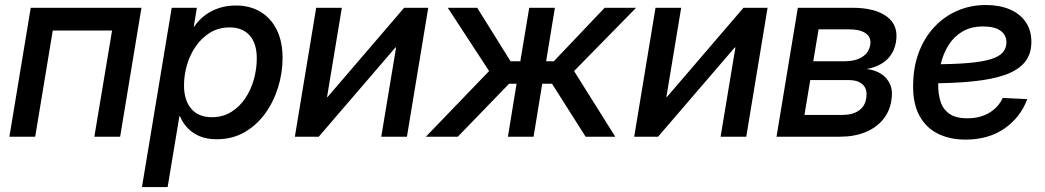

<svg xmlns="http://www.w3.org/2000/svg" viewBox="-20 -554 4234 778"><path d="M553.2 -522.5 466.8 0H362.3L434.1 -430.2H193.8L122.6 0H18.1L104.5 -522.5Z M555.2 204.1 675.8 -522.5H777.8L765.1 -445.8H766.6Q785.2 -473.1 810.8 -492.2Q836.4 -511.2 867.9 -521.5Q899.4 -531.7 935.1 -531.7Q993.7 -531.7 1036.4 -505.6Q1079.1 -479.5 1102.1 -431.9Q1125 -384.3 1125 -319.3Q1125 -258.8 1106.9 -200.2Q1088.9 -141.6 1054.4 -94Q1020 -46.4 970.5 -18.1Q920.9 10.3 857.4 10.3Q818.8 10.3 789.8 -1.7Q760.7 -13.7 740.5 -34.9Q720.2 -56.2 709 -83.5H707L659.2 204.1ZM838.4 -79.1Q882.8 -79.1 916.7 -100.1Q950.7 -121.1 973.9 -155.8Q997.1 -190.4 1008.8 -232.7Q1020.5 -274.9 1020.5 -317.4Q1020.5 -377.9 991.7 -410.4Q962.9 -442.9 910.6 -442.9Q866.2 -442.9 832 -422.1Q797.9 -401.4 773.9 -367.2Q750 -333 737.8 -291.3Q725.6 -249.5 725.6 -208Q725.6 -147.9 754.9 -113.5Q784.2 -79.1 838.4 -79.1Z M1628.9 0H1524.9L1585 -361.8H1582.5L1271.5 0H1174.8L1261.2 -522.5H1365.2L1305.2 -160.6H1307.1L1617.7 -522.5H1715.3Z M1705.6 0 1961.9 -266.1 1794.4 -522.5H1913.6L2048.8 -305.7H2088.4L2124.5 -522.5H2228.5L2192.9 -305.7H2224.1L2430.2 -522.5H2557.6L2306.2 -266.1L2473.1 0H2353L2216.8 -214.8H2177.2L2142.1 0H2038.1L2073.2 -214.8H2043L1835 0Z M3003.9 0H2899.9L2960 -361.8H2957.5L2646.5 0H2549.8L2636.2 -522.5H2740.2L2680.2 -160.6H2682.1L2992.7 -522.5H3090.3Z M3126.5 0 3212.9 -522.5H3433.6Q3525.9 -522.5 3574 -486.6Q3622.1 -450.7 3610.4 -383.3Q3602.5 -337.9 3571.8 -310.5Q3541 -283.2 3491.7 -274.4Q3525.9 -270.5 3550.5 -254.6Q3575.2 -238.8 3586.9 -211.7Q3598.6 -184.6 3591.8 -146.5Q3585 -102.1 3557.6 -69.1Q3530.3 -36.1 3485.8 -18.1Q3441.4 0 3381.8 0ZM3239.7 -88.4H3395Q3434.6 -88.4 3459.7 -105.7Q3484.9 -123 3489.7 -154.8Q3496.1 -190.4 3477.3 -210Q3458.5 -229.5 3418.5 -229.5H3263.2ZM3275.4 -305.7H3401.4Q3445.8 -305.7 3473.4 -323Q3501 -340.3 3506.3 -372.6Q3511.2 -402.3 3488.5 -418.7Q3465.8 -435.1 3419.4 -435.1H3296.9Z M3892.6 11.7Q3827.1 11.7 3778.6 -13.2Q3730 -38.1 3703.9 -88.6Q3677.7 -139.2 3680.2 -215.3Q3681.6 -286.1 3704.1 -344.5Q3726.6 -402.8 3766.6 -445.3Q3806.6 -487.8 3859.9 -510.7Q3913.1 -533.7 3975.1 -533.7Q4029.3 -533.7 4070.8 -516.4Q4112.3 -499 4135.7 -465.6Q4159.2 -432.1 4159.2 -384.3Q4159.2 -335 4132.8 -302.5Q4106.4 -270 4054 -251.2Q4001.5 -232.4 3923.1 -224.4Q3844.7 -216.3 3739.7 -216.3L3752.4 -293.5Q3843.3 -293.5 3902.6 -298.6Q3961.9 -303.7 3995.8 -314.5Q4029.8 -325.2 4043.9 -342.3Q4058.1 -359.4 4058.1 -382.8Q4058.1 -412.6 4033.9 -429.7Q4009.8 -446.8 3964.4 -446.8Q3914.6 -446.8 3879.9 -426.3Q3845.2 -405.8 3823.7 -371.3Q3802.2 -336.9 3792.2 -295.4Q3782.2 -253.9 3781.7 -211.4Q3781.2 -174.8 3790.8 -143.6Q3800.3 -112.3 3826.2 -93.5Q3852.1 -74.7 3899.9 -74.7Q3952.1 -74.7 3989.3 -97.4Q4026.4 -120.1 4043 -157.2L4142.6 -152.3Q4115.2 -78.6 4050.3 -33.4Q3985.4 11.7 3892.6 11.7Z"/></svg>

Font: Inter 28pt Medium
Style: Italic
Weight: 500
Italic angle: -9.3988°
Designer: Rasmus Andersson
Foundry: rsms
Version: Version 4.001;git-66647c0bb